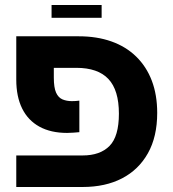

<svg xmlns="http://www.w3.org/2000/svg" viewBox="-20 -747 693 767"><path d="M45 0V-126H310Q380 -126 417.5 -164Q455 -202 455 -293Q455 -387 413 -431.5Q371 -476 285 -476H115V-602H295Q367 -602 425 -581.5Q483 -561 524 -521Q565 -481 586.5 -424.5Q608 -368 608 -296Q608 -201 571 -135Q534 -69 467.5 -34.5Q401 0 310 0ZM248 -216Q183 -216 137.5 -241Q92 -266 68.5 -313.5Q45 -361 45 -429V-602H195V-437Q195 -397 204 -377Q213 -357 229.5 -350Q246 -343 267 -343Q275 -343 282.5 -343.5Q290 -344 297 -345V-219Q286 -218 272.5 -217Q259 -216 248 -216ZM186 -676V-727H386V-676Z"/></svg>

Font: Noto Sans
Style: Bold
Weight: 700
Designer: Monotype Design Team
Foundry: Monotype Imaging Inc.
Version: Version 2.000;GOOG;noto-source:20170915:90ef993387c0; ttfaut